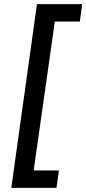

<svg xmlns="http://www.w3.org/2000/svg" viewBox="-20 -765 420 935"><path d="M35 150 160 -745H380L369 -660H247L144 65H267L255 150Z"/></svg>

Font: Plus Jakarta Sans Medium
Style: Italic
Weight: 500
Italic angle: -8°
Designer: Gumpita Rahayu
Foundry: Tokotype
Version: Version 2.071; ttfautohint (v1.8.4.7-5d5b);gftools[0.9.29]